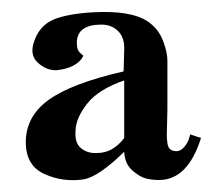

<svg xmlns="http://www.w3.org/2000/svg" viewBox="-20 -549 355 320"><path d="M315 -319Q293 -249 245 -249Q234 -249 223.5 -251.5Q213 -254 200.5 -265Q188 -276 187 -296Q144 -254 119 -250Q85 -245 54 -259Q23 -273 23 -312Q23 -355 61 -382.5Q99 -410 186 -430L187 -465Q188 -486 177 -497Q166 -508 149 -508Q110 -508 108 -480Q108 -471 109.5 -467Q111 -463 114.5 -460Q118 -457 119 -456Q109 -436 75 -432Q58 -431 43 -444.5Q28 -458 38 -483Q48 -510 76 -519Q104 -528 149 -529Q209 -530 233 -508Q246 -497 252.5 -479Q259 -461 259 -448V-435V-367Q259 -359 258.5 -345Q258 -331 258 -324.5Q258 -318 259 -310.5Q260 -303 264 -300Q268 -297 274 -297Q281 -297 287 -304Q293 -311 295 -318L297 -325Q297 -325 315 -319ZM187 -319V-415Q144 -400 125.5 -376.5Q107 -353 106 -333V-332Q104 -311 115 -302Q126 -293 142 -294Q168 -294 187 -319Z"/></svg>

Font: GFS Artemisia
Style: Bold
Weight: 700
Designer: Designed by Takis Katsoulidis.
Foundry: Designed by Takis Katsoulidis.
Version: Version 1.0